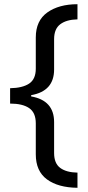

<svg xmlns="http://www.w3.org/2000/svg" viewBox="-20 -734 420 912"><path d="M348 158Q256 157 203 118Q150 79 150 -1V-148Q150 -199 118.5 -220.5Q87 -242 28 -242V-315Q87 -316 118.5 -337Q150 -358 150 -408V-556Q150 -636 205 -675Q260 -714 348 -714V-642Q296 -641 266.5 -619Q237 -597 237 -548V-404Q237 -301 128 -282V-276Q237 -257 237 -154V-7Q237 42 266 63.5Q295 85 348 86Z"/></svg>

Font: Go Noto Kurrent-Regular
Style: Regular
Weight: 400
Designer: Monotype Design Team
Foundry: Monotype Imaging Inc.
Version: Version 2.012; ttfautohint (v1.8.4.7-5d5b)